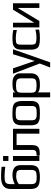

<svg xmlns="http://www.w3.org/2000/svg" viewBox="1272 -2014 941 3524"><g transform="rotate(-90 1742.0 -252.5)"><path d="M289 -494Q380 -494 426.5 -457.5Q473 -421 473 -340V-156Q473 -49 405 -16Q349 10 253 10Q119 10 77 -32Q35 -71 35 -156V-527Q35 -685 209 -701Q247 -703 278 -703Q338 -703 442 -694V-626Q339 -639 265 -639Q186 -639 155 -620Q124 -601 124 -529V-452Q148 -468 198.5 -481Q249 -494 289 -494ZM268 -426Q226 -426 183.5 -410.5Q141 -395 124 -372V-151Q124 -86 152 -68Q180 -49 255 -49Q329 -49 356 -67Q384 -86 384 -151V-339Q384 -392 358.5 -409Q333 -426 268 -426Z M640 0H550V-484H640ZM640 -568H550V-666H640Z M645 -50Q708 -50 730 -65.5Q752 -81 752 -134V-484H1139V0H1050V-418H841V-141Q841 -44 796 -17Q772 -2 747 2.5Q722 7 677 7Q653 7 645 6Z M1650 -321V-153Q1650 -28 1562 -3Q1516 10 1427 10Q1361 10 1331 6.5Q1301 3 1266 -14Q1204 -42 1204 -153V-321Q1204 -455 1292 -481Q1309 -486 1322 -489Q1335 -492 1355.5 -493Q1376 -494 1384 -494Q1392 -494 1427 -494Q1510 -494 1545 -486Q1553 -484 1562 -481Q1594 -471 1610 -453.5Q1626 -436 1638 -402Q1650 -369 1650 -321ZM1558 -140V-336Q1558 -402 1531 -419Q1505 -435 1427 -435Q1349 -435 1323 -419Q1296 -402 1296 -336V-140Q1296 -77 1329 -62Q1343 -55 1359 -52.5Q1375 -50 1385 -49.5Q1395 -49 1427 -49Q1490 -49 1513 -57Q1519 -59 1525 -62Q1558 -77 1558 -140Z M1933 10Q1892 10 1854.5 0Q1817 -10 1807 -31V198H1717V-484H1807V-432Q1818 -494 1972 -494Q2069 -494 2113 -454Q2158 -414 2158 -357V-158Q2158 -6 2001 8Q1963 10 1933 10ZM2066 -147V-325Q2066 -391 2037 -411Q2007 -429 1934 -429Q1859 -429 1830 -411Q1802 -392 1802 -325V-147Q1802 -85 1831 -69Q1861 -51 1935 -51Q2009 -51 2037 -69Q2066 -86 2066 -147Z M2599 -484 2359 198H2265L2338 7L2150 -484H2249L2384 -89H2386L2508 -484Z M2960 -4Q2892 10 2805 10Q2722 10 2680 -2Q2648 -10 2631.5 -26Q2615 -42 2604 -73Q2592 -103 2592 -148V-326Q2592 -407 2623 -442Q2655 -479 2702 -487Q2752 -494 2815 -494Q2884 -494 2953 -479V-413Q2873 -433 2804 -433Q2725 -433 2705 -417Q2684 -400 2684 -339V-139Q2684 -86 2709 -70Q2734 -53 2814 -53Q2887 -53 2960 -72Z M3118 0H3001V-484H3086V-93L3326 -484H3443V0H3358V-400Z"/></g></svg>

Font: Gamestation Display
Style: Regular
Weight: 400
Designer: Jonas Hecksher
Foundry: Jonas Hecksher, Playtypeª, e-types AS
Version: Version 1.003